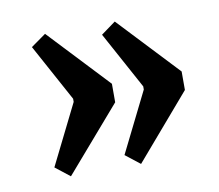

<svg xmlns="http://www.w3.org/2000/svg" viewBox="-51 -470 547 480"><g transform="rotate(-10 222.5 -230.0)"><path d="M268 -411 411 -259V-212L271 -49L234 -78L310 -231V-239L231 -384ZM91 -411 234 -259V-212L93 -49L56 -78L132 -231V-239L53 -384Z"/></g></svg>

Font: Grenze Gotisch Medium
Style: Regular
Weight: 500
Designer: Renata Polastri
Foundry: Omnibus-Type
Version: Version 1.001